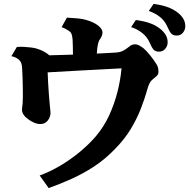

<svg xmlns="http://www.w3.org/2000/svg" viewBox="-20 -894 970 978"><path d="M762.2 -874Q801.3 -869.1 831.5 -858.6Q861.8 -848.1 884.8 -830.1Q901.9 -817.4 912.8 -800Q923.8 -782.7 923.8 -759.8Q923.8 -742.7 912.1 -727.8Q900.4 -712.9 879.9 -712.9Q861.3 -712.9 852.1 -723.4Q842.8 -733.9 833 -756.8Q820.3 -787.1 795.2 -807.4Q770 -827.6 737.8 -837.9ZM65.9 -654.8Q84 -656.2 102.8 -655.3Q121.6 -654.3 138.2 -652.1Q154.8 -649.9 165 -647Q184.1 -641.6 201.9 -632.3Q219.7 -623 231.4 -612.3Q262.2 -613.3 292.2 -614Q322.3 -614.7 351.6 -615.7Q351.6 -637.2 351.1 -654.3Q350.6 -671.4 350.1 -685.1Q349.6 -700.2 346.9 -712.6Q344.2 -725.1 337.9 -731Q333.5 -735.4 321.5 -742.7Q309.6 -750 293.9 -755.9L320.8 -804.2Q352.5 -802.2 375.5 -800.3Q398.4 -798.3 417 -793Q457.5 -781.7 479.7 -763.9Q502 -746.1 502 -729Q502 -712.9 490.2 -695.8Q486.3 -690.9 483.4 -683.6Q480.5 -676.3 478 -664.1Q476.6 -656.7 475.3 -646.7Q474.1 -636.7 473.1 -621.1Q497.6 -622.1 520.8 -623.5Q543.9 -625 565.9 -626Q593.3 -627.4 608.9 -636.5Q624.5 -645.5 637.2 -655.8Q646 -663.6 654.5 -666.3Q663.1 -668.9 671.9 -668Q680.2 -667.5 689.9 -662.1Q699.7 -656.7 709 -649.9Q716.3 -644 726.3 -633.5Q736.3 -623 746.3 -610.4Q756.3 -597.7 765.1 -585.2Q773.9 -572.8 778.8 -564Q784.2 -554.7 785.6 -546.1Q787.1 -537.6 787.1 -526.9Q787.1 -516.1 778.8 -507.8Q770.5 -499.5 763.2 -494.1Q752 -486.3 745.4 -476.1Q738.8 -465.8 733.9 -450.2Q718.3 -394 697.5 -340.8Q676.8 -287.6 646.2 -237.1Q615.7 -186.5 568.8 -138.2Q516.6 -83.5 459.5 -46.1Q402.3 -8.8 344 17.3Q285.6 43.5 228 64L182.1 0Q237.8 -20.5 290.5 -52.2Q343.3 -84 389.4 -122.6Q435.5 -161.1 470.2 -202.1Q510.3 -250 536.6 -307.6Q563 -365.2 578.4 -426.3Q593.8 -487.3 599.1 -545.9Q554.2 -543.5 493.7 -540.3Q433.1 -537.1 363.8 -533.4Q294.4 -529.8 222.7 -525.4Q223.6 -501.5 225.1 -472.9Q226.6 -444.3 228.8 -415.8Q231 -387.2 233.2 -363.5Q235.4 -339.8 236.8 -326.2Q238.8 -313 233.4 -298.1Q228 -283.2 216.1 -272.7Q204.1 -262.2 185.1 -262.2Q169.9 -262.2 155 -268.6Q140.1 -274.9 128.2 -283.4Q116.2 -292 108.9 -298.8Q91.8 -316.9 91.8 -335.9Q91.8 -341.3 93.3 -350.8Q94.7 -360.4 95.2 -367.2Q96.2 -377 96.4 -397.5Q96.7 -418 96.2 -444.1Q95.7 -470.2 95 -496.6Q94.2 -522.9 92.8 -543.9Q92.3 -559.1 89.1 -569.8Q85.9 -580.6 79.1 -586.9Q72.3 -593.8 63 -599.1Q53.7 -604.5 38.1 -607.9ZM671.9 -792Q710.9 -787.1 741.5 -776.6Q772 -766.1 794.9 -748Q811.5 -735.4 822.8 -718Q834 -700.7 834 -678.2Q834 -660.6 822 -645.8Q810.1 -630.9 790 -630.9Q771.5 -630.9 762.2 -641.4Q752.9 -651.9 743.2 -674.8Q730.5 -705.1 705.3 -725.3Q680.2 -745.6 647.9 -755.9Z"/></svg>

Font: BIZ UDPMincho
Style: Bold
Weight: 700
Designer: TypeBank Co., Ltd.
Foundry: Morisawa Inc.
Version: Version 1.06